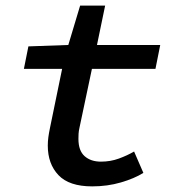

<svg xmlns="http://www.w3.org/2000/svg" viewBox="-20 -651 640 683"><path d="M308 12Q226 12 188 -28Q150 -68 150 -133Q150 -148 152 -163Q154 -178 158 -197L201 -406H65L81 -486L223 -491L265 -631H354L325 -491H550L533 -406H307L263 -198Q260 -185 259.5 -175.5Q259 -166 259 -157Q259 -115 281 -95.5Q303 -76 339 -76Q373 -76 403 -87Q433 -98 457 -112L490 -36Q458 -16 410 -2Q362 12 308 12Z"/></svg>

Font: Source Code Pro ExtraLight SemiBold
Style: Italic
Weight: 600
Italic angle: -11°
Monospace: yes
Version: Version 1.016;hotconv 1.0.116;makeotfexe 2.5.65601